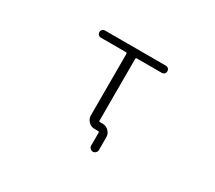

<svg xmlns="http://www.w3.org/2000/svg" viewBox="-121 -779 1242 1111"><g transform="rotate(30 500.0 -223.5)"><path d="M556.6 -71.3Q580.1 -71.3 597.2 -54.2Q614.3 -37.1 614.3 -13.7V72.3Q614.3 82 606.4 89.8Q598.6 97.7 588.4 97.7Q578.1 97.7 570.3 89.8Q562.5 82 562.5 72.3V-13.7Q562.5 -21.5 554.7 -21.5H531.2Q507.8 -21.5 490.7 -38.6Q473.6 -55.7 473.6 -79.1V-490.2Q473.6 -497.1 466.8 -497.1H298.8Q289.1 -497.1 282.2 -503.9Q275.4 -510.7 275.4 -521Q275.4 -531.2 282.2 -538.1Q289.1 -544.9 298.8 -544.9H705.1Q715.8 -544.9 722.7 -538.1Q729.5 -531.2 729.5 -521Q729.5 -510.7 722.7 -503.9Q715.8 -497.1 705.1 -497.1H539.1Q532.2 -497.1 532.2 -490.2V-78.1Q532.2 -71.3 539.1 -71.3Z"/></g></svg>

Font: Rounded Mgen+ 1m light
Style: Regular
Weight: 200
Designer: [Source Han Sans]
Ryoko NISHIZUKA  (kana & ideographs); Paul D. Hunt (Latin, Greek & Cyrillic); Wenlong ZHANG  (bopomofo
Version: Version 1.059.20150602